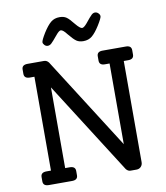

<svg xmlns="http://www.w3.org/2000/svg" viewBox="-98 -1011 946 1092"><g transform="rotate(-10 375.0 -465.0)"><path d="M200 -806Q200 -817 225 -858Q249 -896 269.5 -913Q290 -930 320 -930Q344 -930 359.5 -919.5Q375 -909 401 -876Q425 -847 437 -847Q447 -847 465 -868Q494 -904 503.5 -912.5Q513 -921 523 -921Q534 -921 542.5 -912.5Q551 -904 551 -895Q551 -884 526 -844Q502 -806 481.5 -789Q461 -772 431 -772Q407 -772 391.5 -782.5Q376 -793 349 -826Q327 -855 314 -855Q304 -855 286 -833Q258 -799 248 -790Q238 -781 227 -781Q216 -781 208 -789.5Q200 -798 200 -806ZM663 -700Q695 -700 695 -673V-648Q695 -621 663 -621H637V-37Q637 -21 627 -10.5Q617 0 601 0H567Q552 0 541 -14L203 -545V-79H229Q262 -79 262 -52V-27Q262 0 229 0H95Q62 0 62 -27V-52Q62 -79 95 -79H121V-621H95Q62 -621 62 -648V-673Q62 -700 95 -700H190Q206 -700 217 -686L555 -155V-621H528Q496 -621 496 -648V-673Q496 -700 528 -700Z"/></g></svg>

Font: Solway
Style: Regular
Weight: 400
Designer: Mariya V. Pigoulevskaya
Foundry: The Northern Block Ltd.
Version: Version 1.000;hotconv 1.0.109;makeotfexe 2.5.65596